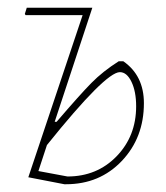

<svg xmlns="http://www.w3.org/2000/svg" viewBox="-20 -472 428 495"><path d="M53 -15 193 -433H46L44 -436L49 -452H218L121 -158H126Q186 -228 215.5 -258Q245 -288 286 -314H298Q351 -277 351 -206Q351 -117 294 -57Q237 3 150 3H146ZM289 -286Q252 -286 101 -98L79 -31L154 -17Q230 -17 280.5 -69Q331 -121 331 -198Q331 -236 319 -261Q307 -286 289 -286Z"/></svg>

Font: Alegreya Sans Thin
Style: Italic
Weight: 100
Italic angle: -7°
Designer: Juan Pablo del Peral
Foundry: Huerta Tipografica
Version: Version 2.007